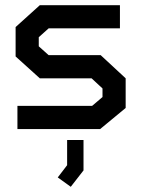

<svg xmlns="http://www.w3.org/2000/svg" viewBox="-20 -496 543 738"><path d="M365 0H47V-89H334L374 -123V-156L332 -195H133L40 -279V-392L133 -476H441V-387H167L129 -353V-318L167 -284H367L463 -195V-81ZM202 186 238 139V42H301V159L252 222Z"/></svg>

Font: Turret Road
Style: Bold
Weight: 700
Designer: Noponies
Foundry: Noponies
Version: Version 1.001; ttfautohint (v1.8)